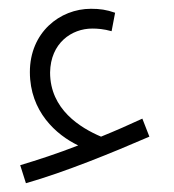

<svg xmlns="http://www.w3.org/2000/svg" viewBox="-20 -364 396 437"><path d="M39 53C127 28 237 -17 320 -53L304 -94C274 -80 242 -66 210 -53C163 -73 94 -115 94 -199C95 -266 143 -299 190 -299C202 -299 216 -298 234 -293L242 -335C222 -342 207 -344 187 -344C116 -344 48 -290 48 -200C48 -110 108 -57 158 -33C112 -15 66 0 26 12Z"/></svg>

Font: Noto Sans Arabic UI XCn Lt
Style: Regular
Weight: 300
Width: 2
Designer: Monotype Design Team, Nadine Chahine and Nizar Qandah
Foundry: Monotype Imaging Inc.
Version: Version 2.010